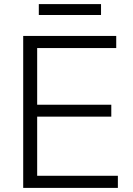

<svg xmlns="http://www.w3.org/2000/svg" viewBox="-20 -915 646 935"><path d="M93 -740H546V-681H161V-405H522V-347H161V-59H554V0H93ZM169 -895H472V-842H169Z"/></svg>

Font: EncodeSans
Style: Light
Weight: 300
Designer: Pablo Impallari, Andres Torresi
Foundry: Pablo Impallari, Andres Torresi
Version: Version 1.000; ttfautohint (v1.4.1)